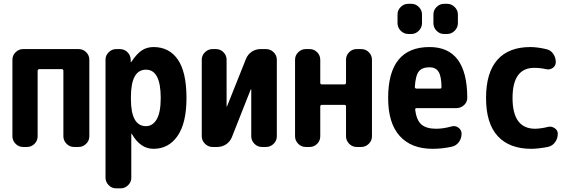

<svg xmlns="http://www.w3.org/2000/svg" viewBox="-20 -780 3040 1019"><path d="M397.5 -519.5Q420.9 -519.5 437.5 -502.9Q454.1 -486.3 454.1 -462.9V-56.6Q454.1 -33.2 437 -16.6Q419.9 0 397.5 0H373Q349.6 0 333 -17.1Q316.4 -34.2 316.4 -56.6V-404.3Q316.4 -413.1 306.6 -413.1H189.5Q180.7 -413.1 179.7 -404.3V-56.6Q179.7 -33.2 163.1 -16.6Q146.5 0 123 0H102.5Q79.1 0 62.5 -17.1Q45.9 -34.2 45.9 -56.6V-462.9Q45.9 -486.3 63 -502.9Q80.1 -519.5 102.5 -519.5Z M754.9 -110.4Q790 -110.4 811.5 -146.5Q833 -182.6 833 -259.8Q833 -410.2 754.9 -410.2Q674.8 -410.2 674.8 -264.6V-254.9Q674.8 -110.4 754.9 -110.4ZM794.9 -530.3Q877.9 -530.3 923.8 -463.9Q969.7 -397.5 969.7 -259.8Q969.7 -127 922.4 -58.6Q875 9.8 794.9 9.8Q724.6 9.8 679.7 -69.3Q679.7 -70.3 677.7 -70.3Q676.8 -70.3 676.8 -69.3V163.1Q676.8 186.5 659.7 203.1Q642.6 219.7 620.1 219.7H596.7Q573.2 219.7 556.6 202.6Q540 185.5 540 163.1V-462.9Q540 -486.3 557.1 -502.9Q574.2 -519.5 596.7 -519.5H615.2Q639.6 -519.5 656.2 -503.4Q672.9 -487.3 673.8 -462.9V-451.2Q673.8 -450.2 674.8 -450.2Q676.8 -450.2 676.8 -451.2Q706.1 -495.1 732.9 -512.7Q759.8 -530.3 794.9 -530.3Z M1391.6 -519.5Q1415 -519.5 1432.1 -502.9Q1449.2 -486.3 1449.2 -462.9V-56.6Q1449.2 -33.2 1432.1 -16.6Q1415 0 1391.6 0H1370.1Q1346.7 0 1330.1 -17.1Q1313.5 -34.2 1313.5 -56.6V-304.7Q1313.5 -305.7 1312 -305.7Q1310.5 -305.7 1310.5 -304.7L1210.9 -52.7Q1201.2 -28.3 1180.2 -14.2Q1159.2 0 1132.8 0H1108.4Q1085 0 1067.9 -17.1Q1050.8 -34.2 1050.8 -56.6V-462.9Q1050.8 -486.3 1067.9 -502.9Q1085 -519.5 1108.4 -519.5H1126Q1149.4 -519.5 1166 -502.9Q1182.6 -486.3 1182.6 -462.9V-214.8Q1182.6 -213.9 1183.6 -213.9Q1184.6 -213.9 1184.6 -214.8L1285.2 -466.8Q1294.9 -491.2 1315.9 -505.4Q1336.9 -519.5 1363.3 -519.5Z M1897.5 -519.5Q1920.9 -519.5 1937.5 -502.9Q1954.1 -486.3 1954.1 -462.9V-56.6Q1954.1 -33.2 1937 -16.6Q1919.9 0 1897.5 0H1873Q1849.6 0 1833 -17.1Q1816.4 -34.2 1816.4 -56.6V-215.8Q1816.4 -223.6 1806.6 -223.6H1689.5Q1680.7 -223.6 1679.7 -215.8V-56.6Q1679.7 -33.2 1663.1 -16.6Q1646.5 0 1623 0H1602.5Q1579.1 0 1562.5 -17.1Q1545.9 -34.2 1545.9 -56.6V-462.9Q1545.9 -486.3 1563 -502.9Q1580.1 -519.5 1602.5 -519.5H1623Q1646.5 -519.5 1663.1 -502.9Q1679.7 -486.3 1679.7 -462.9V-339.8Q1679.7 -332 1689.5 -332H1806.6Q1815.4 -332 1816.4 -339.8V-462.9Q1816.4 -486.3 1833 -502.9Q1849.6 -519.5 1873 -519.5Z M2314.5 -309.6Q2323.2 -309.6 2323.2 -318.4Q2322.3 -377 2307.1 -399.9Q2292 -422.9 2259.8 -422.9Q2220.7 -422.9 2203.1 -401.4Q2185.5 -379.9 2181.6 -318.4Q2181.6 -310.5 2190.4 -309.6ZM2259.8 -530.3Q2459 -530.3 2460 -261.7Q2460 -237.3 2442.4 -221.7Q2424.8 -206.1 2401.4 -206.1H2191.4Q2182.6 -206.1 2183.6 -198.2Q2190.4 -141.6 2216.8 -119.1Q2243.2 -96.7 2294.9 -96.7Q2333 -96.7 2377.9 -109.4Q2397.5 -114.3 2413.6 -102.1Q2429.7 -89.8 2429.7 -70.3Q2429.7 -44.9 2415 -25.4Q2400.4 -5.9 2376 -1Q2326.2 9.8 2275.4 9.8Q2163.1 9.8 2101.6 -58.1Q2040 -126 2040 -259.8Q2040 -530.3 2259.8 -530.3ZM2352.5 -759.8Q2376 -759.8 2393.1 -742.7Q2410.2 -725.6 2410.2 -703.1V-657.2Q2410.2 -633.8 2393.1 -616.7Q2376 -599.6 2352.5 -599.6H2336.9Q2313.5 -599.6 2296.9 -616.7Q2280.3 -633.8 2280.3 -657.2V-703.1Q2280.3 -726.6 2297.4 -743.2Q2314.5 -759.8 2336.9 -759.8ZM2147.5 -759.8H2163.1Q2186.5 -759.8 2203.1 -742.7Q2219.7 -725.6 2219.7 -703.1V-657.2Q2219.7 -633.8 2202.6 -616.7Q2185.5 -599.6 2163.1 -599.6H2147.5Q2124 -599.6 2106.9 -616.7Q2089.8 -633.8 2089.8 -657.2V-703.1Q2089.8 -726.6 2106.9 -743.2Q2124 -759.8 2147.5 -759.8Z M2887.7 -106.4Q2906.2 -111.3 2923.3 -100.1Q2940.4 -88.9 2940.4 -70.3Q2940.4 -44.9 2925.8 -24.9Q2911.1 -4.9 2886.7 0Q2835 9.8 2799.8 9.8Q2683.6 9.8 2621.6 -57.6Q2559.6 -125 2559.6 -259.8Q2559.6 -394.5 2619.6 -462.4Q2679.7 -530.3 2794.9 -530.3Q2830.1 -530.3 2877.9 -519.5Q2902.3 -514.6 2916 -494.6Q2929.7 -474.6 2929.7 -450.2Q2929.7 -430.7 2913.6 -419.4Q2897.5 -408.2 2877 -413.1Q2847.7 -419.9 2815.4 -419.9Q2700.2 -419.9 2700.2 -259.8Q2700.2 -96.7 2820.3 -96.7Q2853.5 -97.7 2887.7 -106.4Z"/></svg>

Font: Rounded Mgen+ 1m bold
Style: Bold
Weight: 700
Designer: [Source Han Sans]
Ryoko NISHIZUKA  (kana & ideographs); Paul D. Hunt (Latin, Greek & Cyrillic); Wenlong ZHANG  (bopomofo
Version: Version 1.059.20150602